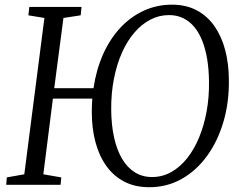

<svg xmlns="http://www.w3.org/2000/svg" viewBox="-20 -772 1008 802"><path d="M603.5 10Q544 10 499.2 -13.2Q454.5 -36.5 424.2 -78.8Q394 -121 378.8 -178.2Q363.5 -235.5 363.5 -302.5Q363.5 -317.5 364 -331.8Q364.5 -346 365.5 -360H201L161 -44L236 -31L233 0H6L8.5 -31L81.5 -44L165.5 -697L98.5 -708L102.5 -743H320.5L317 -708L245 -697L206.5 -403.5H370.5Q382 -481 410.5 -545Q439 -609 482.2 -655.5Q525.5 -702 580.2 -727.2Q635 -752.5 698 -752.5Q758 -752.5 802.5 -728.5Q847 -704.5 876.5 -661.8Q906 -619 920.8 -562.5Q935.5 -506 936 -440Q937.5 -344.5 913.2 -262.8Q889 -181 844.2 -119.8Q799.5 -58.5 738.2 -24.2Q677 10 603.5 10ZM615 -32.5Q658 -32.5 694.8 -53Q731.5 -73.5 761 -110.2Q790.5 -147 811.2 -196.8Q832 -246.5 843 -306.2Q854 -366 853 -431Q852.5 -481.5 845.5 -524.2Q838.5 -567 825 -601.2Q811.5 -635.5 791.5 -659.5Q771.5 -683.5 745.2 -696.2Q719 -709 686 -709Q644.5 -709 607.8 -689.8Q571 -670.5 541 -635.5Q511 -600.5 489.2 -551.5Q467.5 -502.5 455.8 -442.2Q444 -382 444.5 -314Q445 -250 456.5 -198Q468 -146 489.8 -109Q511.5 -72 543.2 -52.2Q575 -32.5 615 -32.5Z"/></svg>

Font: Merriweather 48pt Light
Style: Italic
Weight: 300
Italic angle: -7.8°
Version: Version 2.101